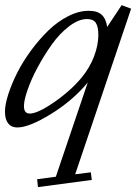

<svg xmlns="http://www.w3.org/2000/svg" viewBox="-27 -494 540 761"><path d="M41.5 11.2Q18.1 11.2 5.4 -4.9Q-7.3 -21 -7.3 -51.3Q-7.3 -79.6 5.9 -120.6Q19 -161.6 41.5 -206.1Q64 -250.5 96.4 -294.4Q128.9 -338.4 164.6 -373Q200.2 -407.7 242.4 -429.4Q284.7 -451.2 324.7 -451.2Q358.9 -451.2 376 -435.5Q393.1 -419.9 397.9 -387.2L455.1 -473.6L492.7 -459.5L271 196.8L333 189L336.9 219.2L123.5 247.6L120.1 216.3L194.3 206.5L320.8 -167Q261.2 -95.2 174.8 -42Q88.4 11.2 41.5 11.2ZM90.8 -43.9Q122.6 -43.9 188.2 -89.4Q253.9 -134.8 297.4 -187.5Q329.6 -227.1 346.2 -271.5Q362.8 -315.9 362.8 -355.5Q362.8 -388.2 352.8 -403.3Q342.8 -418.5 317.9 -418.5Q284.7 -418.5 247.1 -389.9Q209.5 -361.3 178.7 -318.1Q147.9 -274.9 122.3 -227.3Q96.7 -179.7 82.3 -137.9Q67.9 -96.2 67.9 -73.7Q67.9 -43.9 90.8 -43.9Z"/></svg>

Font: Elstob 10pt
Style: Italic
Weight: 400
Italic angle: -20°
Designer: Peter S. Baker
Version: Version 1.015